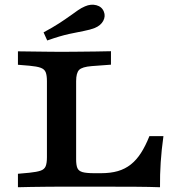

<svg xmlns="http://www.w3.org/2000/svg" viewBox="-20 -786 737 806"><path d="M229.9 -2.4Q205.7 -2.4 173.6 -2Q141.5 -1.6 109.6 -1.2Q77.7 -0.8 55.3 0V-56.5L103.7 -60.9Q135 -64.1 150.8 -69.7Q166.6 -75.3 171.8 -88.4Q177 -101.6 177 -125.8V-369.4H299.6V-117.1Q299.6 -92.9 304.8 -80.6Q310 -68.2 326.4 -63.5Q342.7 -58.9 376.2 -58.9H403.6Q443.9 -58.9 474.6 -67.7Q505.2 -76.6 528.9 -95.4Q552.7 -114.2 571.6 -143.5Q590.6 -172.8 607.2 -214.6H666.1Q658 -156.5 654.6 -104.6Q651.2 -52.8 651.7 0Q608.6 -1.6 550.1 -2Q491.6 -2.4 411.5 -2.4H237.9ZM229.9 -568.5H239.2H246.2Q273.9 -568.5 310 -569Q346.1 -569.4 382.3 -569.8Q418.6 -570.2 445.8 -571V-514.5L364.9 -508.5Q324.8 -505.3 312.2 -492.6Q299.6 -479.9 299.6 -445.2V-369.4H177V-445.2Q177 -469.8 171.8 -482.8Q166.6 -495.7 150.8 -501.5Q135 -507.3 103.7 -510.1L55.3 -514.1V-570.5Q77.7 -570.2 109.6 -569.8Q141.5 -569.4 173.6 -569Q205.7 -568.5 229.9 -568.5ZM178.2 -616.1 162.9 -650.1Q201.9 -671.1 228.2 -688.2Q254.5 -705.3 273.2 -718.8Q291.9 -732.3 306.6 -742.5Q321.3 -752.8 336.7 -759.3Q361.4 -770.2 384.7 -764.1Q408 -757.9 416.1 -736.7Q423.7 -718.1 413.4 -698.5Q403 -678.9 377.9 -668.6Q358.3 -660.9 332.9 -656.2Q307.6 -651.5 270.5 -643.5Q233.4 -635.5 178.2 -616.1Z"/></svg>

Font: Playfair 5pt SemiExpanded Light
Style: Regular
Weight: 300
Width: 6
Designer: Claus Eggers Sørensen
Foundry: Claus Eggers Sørensen
Version: Version 2.203